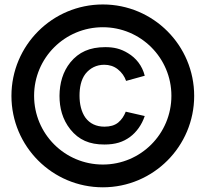

<svg xmlns="http://www.w3.org/2000/svg" viewBox="-20 -770 898 839"><path d="M429.5 48.5C650 48.5 828.5 -130.5 828.5 -351C828.5 -571.5 650 -750.5 429.5 -750.5C208.5 -750.5 30 -571.5 30 -351C30 -130.5 208.5 48.5 429.5 48.5ZM129 -351.5C129 -517 263 -651 429.5 -651C595 -651 729 -517 729 -351.5C729 -185 595 -51 429.5 -51C263 -51 129 -185 129 -351.5ZM240 -351.5C240 -298.5 252.5 -248.5 287.5 -204.5C324.5 -158.5 371 -138.5 436 -138.5C484.5 -138.5 518 -149.5 548 -171.5C576.5 -192.5 599.5 -224.5 612.5 -263L529.5 -282C521.5 -262.5 512.5 -248 496.5 -234.5C481 -222 461 -216.5 436.5 -216.5C400.5 -216.5 372.5 -230 353.5 -255.5C335 -281.5 327.5 -316 327.5 -352C327.5 -386 333.5 -421.5 353.5 -447.5C373.5 -472.5 401.5 -487 435.5 -487C457 -487 477.5 -481 494.5 -467.5C512.5 -453.5 524.5 -435.5 531 -416.5L612.5 -439C601.5 -483 574.5 -516.5 539.5 -537.5C507 -557.5 477 -564 440 -564C371.5 -564 324 -542 287.5 -497.5C254.5 -456.5 240.5 -406.5 240 -351.5Z"/></svg>

Font: Eudonet SemiBold
Style: Regular
Weight: 600
Designer: Mikhail Sharanda
Foundry: Mikhail Sharanda
Version: Version 4.503;Glyphs 3.1.2 (3151)